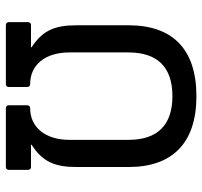

<svg xmlns="http://www.w3.org/2000/svg" viewBox="-38 -670 707 672"><g transform="rotate(90 316.0 -333.5)"><path d="M68 0H274C280 0 284 -4 284 -10V-75C284 -81 280 -85 274 -85C206 -85 163 -138 163 -223V-429C163 -532 216 -583 316 -583C416 -583 469 -532 469 -429V-223C469 -138 425 -85 358 -85C352 -85 348 -81 348 -75V-10C348 -4 352 0 358 0H564C570 0 574 -4 574 -10V-77C574 -84 570 -88 564 -88H486V-90C545 -128 564 -170 564 -247V-430C564 -581 482 -667 316 -667C149 -667 68 -581 68 -430V-247C68 -170 87 -128 145 -90V-88H68C61 -88 57 -84 57 -77V-10C57 -4 61 0 68 0Z"/></g></svg>

Font: Sofia Sans Cond SemiBold
Style: Regular
Weight: 600
Width: 3
Designer: Botio Nikoltchev, Ani Petrova
Foundry: lettersoup
Version: Version 4.100